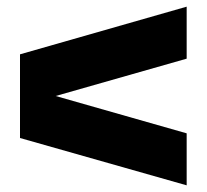

<svg xmlns="http://www.w3.org/2000/svg" viewBox="-20 -588 620 576"><path d="M40 -174V-425L540 -568V-412L147 -300L540 -188V-32Z"/></svg>

Font: Urbanist
Style: Regular
Weight: 400
Designer: Corey Hu
Foundry: Corey Hu
Version: Version 1.2; befe77262ef67d88f1d94aa3d2e49ef1327b4483